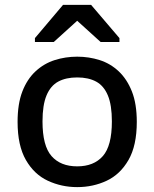

<svg xmlns="http://www.w3.org/2000/svg" viewBox="-20 -754 632 786"><path d="M296 12Q232 12 176 -14Q120 -40 86 -99Q52 -158 52 -255Q52 -329 71.5 -379.5Q91 -430 125.5 -462Q160 -494 204 -508Q248 -522 296 -522Q344 -522 388 -508Q432 -494 466 -462Q500 -430 520 -379.5Q540 -329 540 -255Q540 -158 506 -99Q472 -40 416.5 -14Q361 12 296 12ZM296 -73Q364 -73 401 -115Q438 -157 438 -257Q438 -324 421.5 -363.5Q405 -403 373.5 -420Q342 -437 296 -437Q250 -437 218.5 -420Q187 -403 170.5 -363.5Q154 -324 154 -257Q154 -157 191 -115Q228 -73 296 -73ZM238 -734H353L469 -598V-582H392L296 -669L200 -582H123V-598Z"/></svg>

Font: AR One Sans Medium
Style: Regular
Weight: 500
Designer: Niteesh Yadav
Foundry: Niteesh Yadav
Version: Version 1.001;gftools[0.9.33]